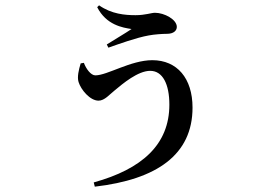

<svg xmlns="http://www.w3.org/2000/svg" viewBox="-20 -621 1040 721"><path d="M295 -385 283 -383C276 -360 269 -332 275 -313C284 -284 318 -243 350 -243C373 -243 392 -267 410 -281C441 -307 498 -355 544 -355C591 -355 616 -305 616 -228C616 -78 513 14 332 64L336 80C569 53 703 -40 703 -217C703 -327 645 -395 552 -395C471 -395 383 -338 338 -338C321 -338 303 -363 295 -385ZM345 -594C379 -527 441 -517 474 -512C452 -497 411 -473 381 -454L387 -442C424 -455 493 -480 539 -488C560 -492 591 -494 607 -494C632 -494 644 -506 644 -520C644 -548 597 -573 562 -573C548 -573 526 -564 489 -564C450 -564 399 -568 352 -601Z"/></svg>

Font: Noto Serif CJK KR SemiBold
Style: Regular
Weight: 600
Designer: Ryoko NISHIZUKA 西塚涼子 (kana & ideographs); Frank Grießhammer (Latin, Greek & Cyrillic); Wenlong ZHANG 张文龙 (bopomofo); San
Foundry: Adobe
Version: Version 2.001;hotconv 1.1.0;makeotfexe 2.6.0